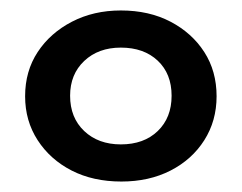

<svg xmlns="http://www.w3.org/2000/svg" viewBox="-20 -769 462 367"><path d="M212 -422Q158 -422 117 -443Q76 -464 52 -501Q28 -538 28 -585Q28 -633 52 -669.5Q76 -706 117.5 -727.5Q159 -749 211 -749Q265 -749 306 -727.5Q347 -706 370.5 -669.5Q394 -633 394 -585Q394 -538 370.5 -501Q347 -464 306 -443Q265 -422 212 -422ZM211 -493Q255 -493 281.5 -518.5Q308 -544 308 -586Q308 -628 281.5 -653Q255 -678 211 -678Q168 -678 141 -652.5Q114 -627 114 -586Q114 -544 141 -518.5Q168 -493 211 -493Z"/></svg>

Font: Montserrat Thin SemiBold
Style: Regular
Weight: 600
Version: Version 9.000